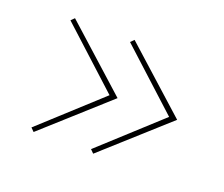

<svg xmlns="http://www.w3.org/2000/svg" viewBox="-69 -481 630 539"><g transform="rotate(20 246.0 -211.0)"><path d="M262 -211 73 -41 63 -51 238 -211 63 -371 73 -381ZM440 -211 251 -41 241 -51 416 -211 241 -371 251 -381Z"/></g></svg>

Font: Ysabeau Infant Thin
Style: Regular
Weight: 200
Designer: Christian Thalmann (Catharsis Fonts)
Version: Version 0.003